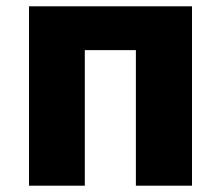

<svg xmlns="http://www.w3.org/2000/svg" viewBox="-20 -589 700 609"><path d="M72 0H249V-430H411V0H589V-569H72Z"/></svg>

Font: Noto Sans CJK Black
Style: Bold
Weight: 900
Designer: Ryoko NISHIZUKA (kana & ideographs); Paul D. Hunt (Latin, Greek & Cyrillic); Wenlong ZHANG (bopomofo); Sandoll Communica
Foundry: Adobe Systems Incorporated
Version: Version 1.000;PS 1;hotconv 1.0.78;makeotf.lib2.5.61930